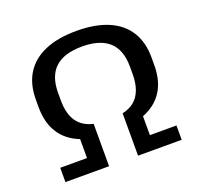

<svg xmlns="http://www.w3.org/2000/svg" viewBox="-123 -846 1026 984"><g transform="rotate(-20 389.5 -354.5)"><path d="M310 -159Q235 -168 182 -198.5Q129 -229 101.5 -281.5Q74 -334 74 -408V-449Q74 -533 110.5 -591Q147 -649 217.5 -679Q288 -709 389 -709Q491 -709 561.5 -679Q632 -649 668.5 -591Q705 -533 705 -449V-408Q705 -334 677.5 -281.5Q650 -229 597 -198.5Q544 -168 468 -159V-231Q508 -240 533.5 -261.5Q559 -283 572 -318.5Q585 -354 585 -402V-443Q585 -534 536 -579Q487 -624 389 -624Q291 -624 242 -579Q193 -534 193 -443V-402Q193 -328 222.5 -286Q252 -244 310 -231ZM72 -78H218V-212H310V0H72ZM468 -212H561V-78H706V0H468Z"/></g></svg>

Font: Pathway Extreme 72pt SemiBold
Style: Regular
Weight: 600
Designer: Eduardo Rodriguez Tunni
Foundry: Eduardo Rodriguez Tunni
Version: Version 1.001;gftools[0.9.26]